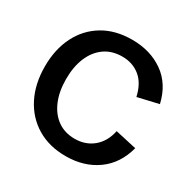

<svg xmlns="http://www.w3.org/2000/svg" viewBox="-162 -872 1035 1041"><g transform="rotate(30 356.0 -351.0)"><path d="M377.4 12.2Q274.4 12.2 198 -33.7Q121.6 -79.6 79.6 -162.1Q37.6 -244.6 37.6 -354Q37.6 -460.9 78.4 -542.2Q119.1 -623.5 195.3 -669.4Q271.5 -715.3 376.5 -715.3Q490.7 -715.3 572.5 -657.7Q654.3 -600.1 680.2 -487.8L550.3 -457.5Q533.2 -534.2 487.1 -571.8Q440.9 -609.4 375.5 -609.4Q311 -609.4 265.4 -576.9Q219.7 -544.4 195.6 -486.6Q171.4 -428.7 171.4 -352.1Q171.4 -274.4 196 -216.1Q220.7 -157.7 265.9 -125.7Q311 -93.8 373 -93.8Q440.4 -93.8 487.8 -133.1Q535.2 -172.4 550.3 -243.7L683.6 -213.9Q654.8 -104.5 573.2 -46.1Q491.7 12.2 377.4 12.2Z"/></g></svg>

Font: Schibsted Grotesk SemiBold
Style: Regular
Weight: 600
Designer: Bakken & Baeck AS, Henrik Kongsvoll
Foundry: Schibsted ASA
Version: Version 1.100;gftools[0.9.25]